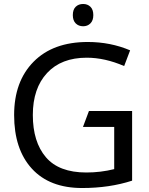

<svg xmlns="http://www.w3.org/2000/svg" viewBox="-20 -935 748 965"><path d="M398 -915Q420 -915 434.5 -901Q449 -887 449 -859Q449 -832 434.5 -817.5Q420 -803 398 -803Q375 -803 360.5 -817.5Q346 -832 346 -859Q346 -887 360.5 -901Q375 -915 398 -915ZM427 -377H644V-27Q530 10 393 10Q229 10 140 -87.5Q51 -185 51 -357Q51 -526 149 -625Q247 -724 421 -724Q535 -724 634 -682L604 -603Q507 -645 416 -645Q288 -645 216.5 -568Q145 -491 145 -357Q145 -222 210.5 -145Q276 -68 414 -68Q486 -68 554 -85V-297H397Z"/></svg>

Font: Advent Sans Logo
Style: Regular
Weight: 400
Designer: Types & Symbols
Foundry: Types & Symbols
Version: Version 1.002